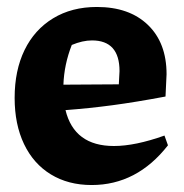

<svg xmlns="http://www.w3.org/2000/svg" viewBox="-20 -520 528 551"><path d="M243 11Q176 11 126 -19.5Q76 -50 49 -106.5Q22 -163 22 -239Q22 -318 50.5 -376.5Q79 -435 132.5 -467.5Q186 -500 258 -500Q351 -500 404.5 -448.5Q458 -397 458 -307L455 -243Q370 -227 302.5 -218Q235 -209 168 -204Q193 -101 307 -101Q368 -101 452 -131L462 -103Q373 11 243 11ZM186 -391Q164 -335 162 -277L321 -278L323 -316Q323 -404 244 -404Q217 -404 186 -391Z"/></svg>

Font: Piazzolla
Style: Bold
Weight: 700
Designer: Juan Pablo del Peral
Foundry: Huerta Tipografica
Version: Version 1.330